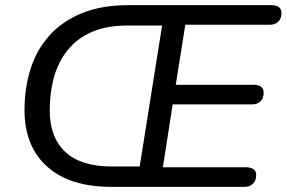

<svg xmlns="http://www.w3.org/2000/svg" viewBox="-20 -725 1112 745"><path d="M412 0Q251 0 163.5 -78Q76 -156 75 -296Q75 -383 98.5 -457.5Q122 -532 172 -587.5Q222 -643 298 -674Q374 -705 478 -705H1032Q1051 -705 1061.5 -697.5Q1072 -690 1072 -675Q1072 -652 1059.5 -640.5Q1047 -629 1027 -629H699L662 -396H964Q983 -396 993 -388.5Q1003 -381 1003 -366Q1003 -343 990.5 -331.5Q978 -320 959 -320H650L612 -76H933Q953 -76 963.5 -68.5Q974 -61 974 -46Q974 -23 961 -11.5Q948 0 929 0ZM413 -79H522L609 -626H476Q394 -626 336.5 -601Q279 -576 242.5 -530.5Q206 -485 189.5 -425.5Q173 -366 173 -297Q173 -192 233.5 -135.5Q294 -79 413 -79Z"/></svg>

Font: Nunito ExtraLight Medium
Style: Italic
Weight: 500
Italic angle: -9°
Version: Version 3.602